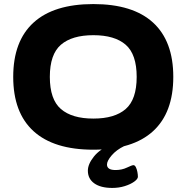

<svg xmlns="http://www.w3.org/2000/svg" viewBox="-20 -728 917 944"><path d="M439 8Q245 8 145 -83Q45 -174 45 -350Q45 -526 145 -617Q245 -708 439 -708Q633 -708 732.5 -617Q832 -526 832 -350Q832 -174 732.5 -83Q633 8 439 8ZM439 -145Q544 -145 598 -192Q652 -239 652 -350Q652 -461 598 -508Q544 -555 439 -555Q334 -555 279.5 -508Q225 -461 225 -350Q225 -239 279.5 -192Q334 -145 439 -145ZM532 196Q475 196 443.5 173.5Q412 151 412 111Q412 79 441.5 42Q471 5 526 -17L591 -10Q552 9 529 36Q506 63 506 81Q506 108 548 108Q579 108 604 96Q629 84 636 84Q643 84 648 94Q653 104 655.5 117.5Q658 131 658 141Q658 152 640 165Q622 178 593.5 187Q565 196 532 196Z"/></svg>

Font: Asap Expanded ExtraBold
Style: Regular
Weight: 800
Width: 7
Designer: Pablo Cosgaya
Foundry: Omnibus-Type
Version: Version 3.001; ttfautohint (v1.8.4.7-5d5b)